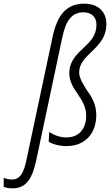

<svg xmlns="http://www.w3.org/2000/svg" viewBox="-157 -785 603 1045"><path d="M-88 240C-7 240 21 175 41 84L183 -586C202 -674 235 -718 297 -718C340 -718 368 -693 368 -651C368 -592 336 -560 290 -517C248 -478 220 -441 220 -386C220 -345 241 -308 270 -267C295 -230 312 -198 312 -155C312 -83 272 -37 205 -37C171 -37 139 -48 111 -67L108 -14C130 0 164 10 205 10C306 10 367 -58 367 -159C367 -216 343 -257 317 -292C296 -327 274 -358 274 -391C274 -434 299 -463 339 -501C387 -547 422 -586 422 -655C422 -720 378 -765 302 -765C207 -765 156 -707 130 -588L-12 81C-27 155 -47 192 -92 192C-109 192 -124 188 -137 183V232C-125 237 -108 240 -88 240Z"/></svg>

Font: Noto Sans Condensed Light
Style: Italic
Weight: 300
Width: 3
Italic angle: -12°
Designer: Monotype Design Team
Foundry: Monotype Imaging Inc.
Version: Version 2.013